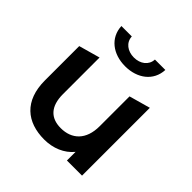

<svg xmlns="http://www.w3.org/2000/svg" viewBox="-194 -903 1069 1069"><g transform="rotate(45 340.5 -368.5)"><path d="M338 -600C434 -600 507 -655 511 -744H429C427 -698 388 -669 338 -669C288 -669 249 -698 247 -744H165C169 -655 242 -600 338 -600ZM599 -534 474 -499V-264C474 -157 415 -103 328 -103C249 -103 203 -149 203 -246V-534L78 -499V-229C78 -68 171 7 308 7C377 7 440 -19 480 -68V0H599Z"/></g></svg>

Font: Talent
Style: Bold
Weight: 600
Designer: Mike Powis
Version: Version 1.001;hotconv 1.0.109;makeotfexe 2.5.65596